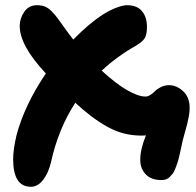

<svg xmlns="http://www.w3.org/2000/svg" viewBox="-20 -504 758 742"><path d="M99.1 217.8Q30.8 217.8 30.8 110.8Q30.8 74.2 43.9 18.1Q74.7 -97.7 157.2 -220.2Q56.2 -327.6 56.2 -403.8Q56.2 -432.6 73.7 -458.3Q91.3 -483.9 123 -483.9Q140.1 -483.9 153.3 -478.8Q166.5 -473.6 179.7 -460.2Q192.9 -446.8 202.1 -434.3Q211.4 -421.9 229.7 -396Q248 -370.1 263.2 -351.1Q325.2 -414.6 379.9 -449.2Q405.3 -465.3 430.7 -474.6Q456.1 -483.9 470.2 -483.9Q509.8 -483.9 528.8 -460.9Q547.9 -438 547.9 -399.9Q547.9 -370.1 539.1 -356.2Q530.3 -342.3 504.9 -327.1Q433.6 -287.1 373 -231Q428.2 -180.2 471.4 -155.5Q514.6 -130.9 542 -130.9Q551.8 -130.9 562 -137.7Q572.3 -144.5 580.3 -152.8Q588.4 -161.1 602.8 -168Q617.2 -174.8 633.8 -174.8Q662.6 -174.8 687.7 -151.6Q712.9 -128.4 712.9 -86.9Q712.9 -72.8 710.2 -56.9Q707.5 -41 704.6 -29.3Q701.7 -17.6 695.6 3.9Q689.5 25.4 686 39.1Q681.2 61.5 679.2 71Q677.2 80.6 672.9 99.1Q668.5 117.7 665.5 126Q662.6 134.3 657.5 147.7Q652.3 161.1 647.5 167Q642.6 172.9 636 179.7Q629.4 186.5 621.3 189.2Q613.3 191.9 604 191.9Q564.5 191.9 543.2 169.7Q522 147.5 522 113.8Q522 73.7 543.9 19Q538.1 20 525.9 20Q456.5 20 396 -13.4Q335.4 -46.9 271 -106.9Q205.1 -5.9 176.8 124Q167 165 146.5 191.4Q126 217.8 99.1 217.8Z"/></svg>

Font: Shantell Sans Irregular Bouncy
Style: Regular
Weight: 800
Designer: Stephen Nixon, Anya Danilova, Shantell Martin
Foundry: Arrow Type
Version: Version 1.006;[9816181b4]